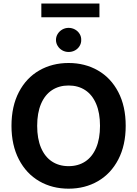

<svg xmlns="http://www.w3.org/2000/svg" viewBox="-20 -1081 793 1110"><path d="M376.5 9.8Q281.9 9.8 206.9 -33.6Q132 -76.9 89.2 -159.4Q46.4 -241.9 46.4 -353.5Q46.4 -466.6 89.2 -548.7Q132 -630.7 206.9 -673.7Q281.9 -716.8 376.5 -716.8Q471.2 -716.8 546.2 -673.7Q621.1 -630.7 663.9 -548.7Q706.7 -466.6 706.7 -353.5Q706.7 -241.4 663.9 -159.1Q621.1 -76.9 546.2 -33.6Q471.2 9.8 376.5 9.8ZM376.5 -586.7Q321.5 -586.7 280.5 -559.8Q239.5 -532.9 217.2 -480.4Q194.9 -428 194.9 -353.5Q194.9 -279 217.2 -226.6Q239.5 -174.2 280.5 -147.3Q321.5 -120.4 376.5 -120.4Q432 -120.4 472.8 -147.3Q513.6 -174.2 535.9 -226.6Q558.2 -279 558.2 -353.5Q558.2 -428 535.9 -480.4Q513.6 -532.9 472.8 -559.8Q432 -586.7 376.5 -586.7ZM303.6 -850Q303.6 -869 313.6 -885Q323.6 -901 340.3 -910.5Q357.1 -919.9 376.5 -919.9Q396.6 -919.9 413.6 -910.5Q430.6 -901 440.3 -885Q450.1 -869 449.5 -850Q450.1 -831.5 440.3 -815.3Q430.6 -799.1 413.8 -789.8Q397 -780.5 376.5 -780.5Q357.1 -780.5 340.3 -789.8Q323.6 -799.1 313.6 -815.3Q303.6 -831.5 303.6 -850ZM554.9 -981.3H219V-1060.5H554.9Z"/></svg>

Font: Pretendard GOV Variable
Style: Regular
Weight: 400
Designer: Base glyphs from Inter by Rasmus Andersson; Hangul glyphs from Noto Sans CJK(Source Han Sans) by Jang Soo-young and Kang
Foundry: Kil Hyung-jin
Version: Version 1.307;Glyphs 3.2 (3192)